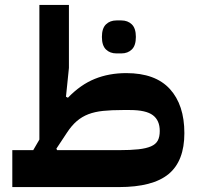

<svg xmlns="http://www.w3.org/2000/svg" viewBox="-20 -760 804 780"><path d="M30 -150H115L140 -193V-740H260V-484L248 -367L256 -363Q307 -416 365 -439.5Q423 -463 493 -463Q611 -463 670 -398.5Q729 -334 729 -219Q729 -106 665 -53Q601 0 463 0H30ZM209 -156 212 -150H463Q511 -150 542.5 -153.5Q574 -157 593.5 -165.5Q613 -174 621 -189Q629 -204 629 -228Q629 -271 601 -292Q573 -313 508 -313H478Q433 -313 399 -309.5Q365 -306 339 -296Q313 -286 292 -268Q271 -250 252 -221ZM453 -543Q427 -543 410.5 -559Q394 -575 394 -610Q394 -645 410.5 -661Q427 -677 453 -677H473Q499 -677 515.5 -661Q532 -645 532 -610Q532 -575 515.5 -559Q499 -543 473 -543Z"/></svg>

Font: IBM Plex Arabic
Style: Bold
Weight: 700
Designer: Mike Abbink, Paul van der Laan, Pieter van Rosmalen, Wael Morcos, Khajak Apelian
Foundry: Bold Monday
Version: Version 1.0